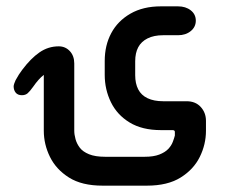

<svg xmlns="http://www.w3.org/2000/svg" viewBox="-20 -410 711 605"><path d="M118 -174Q110 -168 101.5 -158.5Q93 -149 84 -136Q74 -122 67 -116Q60 -110 49 -110Q36 -110 29.5 -118Q23 -126 23 -138Q23 -141 25 -147Q27 -153 29 -157Q35 -168 39.5 -175Q44 -182 50 -190Q77 -226 104.5 -245Q132 -264 165 -264Q186 -264 200 -249Q214 -234 214 -210V2Q214 14 218 28.5Q222 43 231.5 55.5Q241 68 260.5 76Q280 84 311 84H436Q464 84 482 77Q500 70 510 59.5Q520 49 524.5 37Q529 25 531 17V8Q532 0 524 0H487Q428 0 388.5 -24Q349 -48 329.5 -88Q310 -128 310 -174V-218Q310 -267 330.5 -305.5Q351 -344 391 -367Q431 -390 487 -390H541Q565 -390 581 -377.5Q597 -365 597 -345Q597 -325 581 -312Q565 -299 541 -299H494Q465 -299 445 -289Q425 -279 415.5 -261Q406 -243 406 -217V-173Q406 -147 415.5 -128.5Q425 -110 445 -100.5Q465 -91 494 -91H568Q596 -91 612.5 -73Q629 -55 629 -29V2Q629 45 609.5 84.5Q590 124 549 149.5Q508 175 443 175H303Q238 175 197.5 149.5Q157 124 137.5 84.5Q118 45 118 2Z"/></svg>

Font: Beiruti SemiBold
Style: Regular
Weight: 600
Designer: Arlette Boutros
Foundry: Boutros
Version: Version 1.41